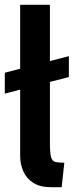

<svg xmlns="http://www.w3.org/2000/svg" viewBox="-40 -770 317 800"><path d="M172 10Q127.5 10 99.2 -7.8Q71 -25.5 57.5 -55.2Q44 -85 44 -121V-750H168V-172Q168 -132 172.8 -115.2Q177.5 -98.5 190.5 -95.2Q203.5 -92 228 -92L217 10ZM-20 -380V-467L247 -536V-449Z"/></svg>

Font: Cabin Resolve
Style: Bold-Resolve
Weight: 700
Designer: Pablo Impallari
Foundry: Pablo Impallari. http://www.impallari.com Igino Marini. http://www.ikern.com
Version: Version 3.001